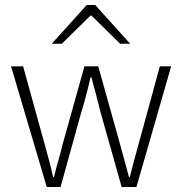

<svg xmlns="http://www.w3.org/2000/svg" viewBox="-20 -744 725 764"><path d="M166 0 24 -480H72L158 -169Q167 -136 175.5 -105Q184 -74 191 -40H195Q203 -74 212 -105Q221 -136 229 -169L316 -480H371L458 -169Q467 -136 475.5 -105Q484 -74 493 -40H497Q505 -74 513.5 -105Q522 -136 531 -169L616 -480H661L523 0H464L380 -298Q371 -333 362.5 -366.5Q354 -400 344 -436H340Q332 -400 323 -365.5Q314 -331 303 -296L221 0ZM186 -570 325 -724H359L498 -570H458L344 -682H340L226 -570Z"/></svg>

Font: Source Sans 3 ExtraLight Light
Style: Regular
Weight: 300
Version: Version 3.052;hotconv 1.1.0;makeotfexe 2.6.0